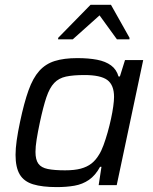

<svg xmlns="http://www.w3.org/2000/svg" viewBox="-20 -755 624 783"><path d="M211.9 8Q152.1 8 115 -3.4Q77.8 -14.7 60.6 -43.4Q43.4 -72.2 43.4 -123.5Q43.4 -148.9 48.1 -182.5Q52.8 -216.1 61.8 -258.3Q78.2 -336.1 96.3 -386.5Q114.3 -436.9 140 -465.7Q165.8 -494.5 203.3 -506.2Q240.8 -518 295.3 -518Q341.3 -518 375.9 -511.4Q410.5 -504.7 432.8 -488.3Q455.1 -472 463.3 -443.1H468.9L489.8 -510H564L456 0H382.4L393.8 -74.8H388.2Q369.1 -39.6 342.8 -21.5Q316.5 -3.4 283.7 2.3Q251 8 211.9 8ZM245 -60.4Q283.8 -60.4 309.4 -67.3Q335 -74.2 352.8 -88Q370.5 -101.8 383.6 -123.9Q393.4 -139.1 402.2 -163.1Q411 -187.2 418.9 -214.9Q426.7 -242.7 432.7 -270.3Q438.7 -297.9 441.9 -321.4Q445.1 -345 445.1 -359.6Q445.1 -408.3 417.7 -428.7Q390.2 -449 324.4 -449Q278.6 -449 249.1 -442.7Q219.6 -436.3 201 -416.6Q182.3 -396.9 169.2 -358.3Q156.2 -319.6 142.4 -255Q134 -215.5 129.4 -186.2Q124.7 -156.8 124.7 -135.6Q124.7 -103.6 136.5 -87.4Q148.2 -71.2 175 -65.8Q201.8 -60.4 245 -60.4ZM216.9 -594.6 217.3 -600.7 349.1 -735.3H432.6L508.3 -600.7L507.8 -594.6H456.8L386 -692.3L276.8 -594.6Z"/></svg>

Font: Saira Thin
Style: Italic
Weight: 100
Italic angle: -12°
Designer: Hector Gatti with collaboration of the Omnibus-Type team
Foundry: Omnibus-Type
Version: Version 1.101